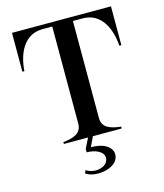

<svg xmlns="http://www.w3.org/2000/svg" viewBox="-131 -798 951 1113"><g transform="rotate(-15 344.0 -241.5)"><path d="M641 -700H47V-467H59C66 -569 111 -675 223 -675H282V-93C282 -34 234 -18 171 -11V0H316L286 60V81C338 81 386 103 386 140C386 176 349 196 311 196C290 196 269 190 253 179L245 196C262 210 290 217 320 217C383 217 443 187 443 135C443 95 401 58 317 59L345 0H518V-11C455 -18 406 -34 406 -93V-675H465C577 -675 622 -569 629 -467H641Z"/></g></svg>

Font: Sprat Medium
Style: Regular
Weight: 500
Designer: Ethan Nakache
Foundry: Collletttivo
Version: Version 2.000;Glyphs 3.2 (3217)